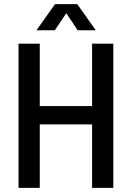

<svg xmlns="http://www.w3.org/2000/svg" viewBox="-20 -912 640 932"><path d="M427 0H530V-700H427V-397H173V-700H70V0H173V-308H427ZM157 -765H246L302 -848L357 -765H445L355 -892H247Z"/></svg>

Font: Vanilla Cream DemiBold
Style: Regular
Weight: 600
Designer: Jeremy Tribby, Jinavaṁso
Foundry: Tribby Type
Version: Version 1.422;Glyphs 3.1.2 (3151)